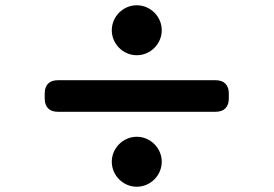

<svg xmlns="http://www.w3.org/2000/svg" viewBox="-20 -706 1040 730"><path d="M500 -686C448 -686 405 -643 405 -591C405 -539 448 -496 500 -496C552 -496 595 -539 595 -591C595 -643 552 -686 500 -686ZM150 -331C150 -299 168 -281 200 -281H800C832 -281 850 -299 850 -331V-351C850 -383 832 -401 800 -401H200C168 -401 150 -383 150 -351ZM405 -91C405 -39 448 4 500 4C552 4 595 -39 595 -91C595 -143 552 -186 500 -186C448 -186 405 -143 405 -91Z"/></svg>

Font: コーポレート・ロゴ（ラウンド）ver3 Bold
Style: Regular
Weight: 700
Designer: [KANA_main] LOGOTYPE.JP [Source Han Sans] Ryoko NISHIZUKA 西塚涼子 (kana, bopomofo & ideographs); Paul D. Hunt (Latin, Greek
Version: Version 12.001;FEAKit 1.0